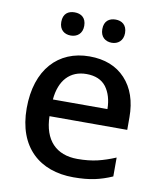

<svg xmlns="http://www.w3.org/2000/svg" viewBox="-84 -803 739 880"><g transform="rotate(10 286.0 -363.0)"><path d="M139.2 -682.1C139.2 -645.5 162.6 -627.9 192.4 -627.9C221.7 -627.9 246.1 -645.5 246.1 -682.1C246.1 -720.7 221.7 -735.8 192.4 -735.8C162.6 -735.8 139.2 -720.7 139.2 -682.1ZM330.1 -682.1C330.1 -645.5 354 -627.9 383.3 -627.9C411.1 -627.9 436 -645.5 436 -682.1C436 -720.7 411.1 -735.8 383.3 -735.8C354 -735.8 330.1 -720.7 330.1 -682.1ZM294.9 -548.8C149.9 -548.8 51.8 -445.8 51.8 -265.1C51.8 -83.5 160.2 9.8 316.9 9.8C355 9.8 387.7 6.8 415 1C442.4 -4.9 469.7 -13.7 497.1 -25.9V-113.8C468.3 -101.6 440.4 -92.3 413.6 -85.9C386.7 -79.6 355.5 -76.2 320.8 -76.2C221.2 -76.2 163.6 -136.2 161.1 -247.1H522.9V-305.2C522.9 -380.4 502.4 -439.9 461.9 -483.4C421.4 -526.9 365.7 -548.8 294.9 -548.8ZM294.9 -466.8C336.4 -466.8 366.7 -453.6 386.7 -427.7C406.2 -401.4 416.5 -367.2 417 -325.2H163.1C170.9 -415.5 218.8 -466.8 294.9 -466.8Z"/></g></svg>

Font: Noto Reveo Sans
Style: Regular
Weight: 500
Designer: Monotype Design Team
Foundry: Monotype Imaging Inc.
Version: Version 2.007